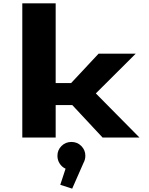

<svg xmlns="http://www.w3.org/2000/svg" viewBox="-20 -820 890 1145"><path d="M591.5 0 411 -193.5H312V0H113V-800H312V-324.5H404L568 -500H789.5L551.5 -263L811.5 0ZM489 109Q489 132 477.5 152.5L410.5 305L339.5 282L371 186Q349 176 335.8 155.2Q322.5 134.5 322.5 109Q322.5 74.5 346.8 50.5Q371 26.5 406 26.5Q441 26.5 465 50.8Q489 75 489 109Z"/></svg>

Font: League Mono Wide ExtraBold
Style: Regular
Weight: 800
Width: 8
Designer: Tyler Finck
Foundry: The League of Moveable Type / Tyler Finck
Version: Version 2.210